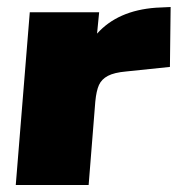

<svg xmlns="http://www.w3.org/2000/svg" viewBox="-20 -528 507 548"><path d="M467 -508 465 -337 340 -324Q306 -321 288 -311.5Q270 -302 262.5 -285.5Q255 -269 252 -238L233 0H25L65 -493H263L257 -432Q316 -498 425 -506Z"/></svg>

Font: Nunito Sans Heavy Heavy
Style: Italic
Weight: 400
Italic angle: -4.541°
Designer: Vernon Adams
Foundry: Vernon Adams
Version: Version 2.002